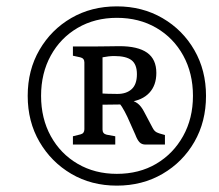

<svg xmlns="http://www.w3.org/2000/svg" viewBox="-20 -698 687 603"><path d="M383 -386Q402 -381 412.5 -373Q423 -365 432 -348L459 -297Q464 -287 471 -283Q478 -279 498 -274V-244H437Q425 -244 418 -251.5Q411 -259 405 -275L380 -331Q372 -348 363 -362.5Q354 -377 340 -383ZM109 -397Q109 -326 139.5 -270.5Q170 -215 224 -183.5Q278 -152 347 -152Q417 -152 470.5 -183.5Q524 -215 555 -270.5Q586 -326 586 -397Q586 -468 555.5 -523.5Q525 -579 471 -610.5Q417 -642 347 -642Q278 -642 224 -610.5Q170 -579 139.5 -523.5Q109 -468 109 -397ZM67 -397Q67 -478 104 -541.5Q141 -605 204 -641.5Q267 -678 347 -678Q427 -678 490.5 -641Q554 -604 590.5 -540.5Q627 -477 627 -397Q627 -316 590.5 -252.5Q554 -189 490.5 -152Q427 -115 347 -115Q267 -115 204 -152Q141 -189 104 -252.5Q67 -316 67 -397ZM367 -370 287 -369V-405Q304 -404 319 -403.5Q334 -403 349 -403Q377 -403 393.5 -418Q410 -433 410 -465Q410 -496 393 -509Q376 -522 339 -522Q322 -522 302 -518V-291Q302 -278 315 -275L342 -270V-244H209V-270L233 -276Q245 -279 245 -292V-502Q245 -515 232 -518L209 -523V-552H272Q296 -552 318 -552.5Q340 -553 355 -553Q413 -553 442 -532.5Q471 -512 471 -469Q471 -430 449 -406.5Q427 -383 387 -378Z"/></svg>

Font: Yrsa
Style: Italic
Weight: 400
Italic angle: -7.10001°
Designer: Anna Giedrys (Yrsa+Rasa design), David Brezina (Yrsa art-direction, Rasa art-direction, design)
Foundry: Rosetta Type Foundry
Version: Version 2.004